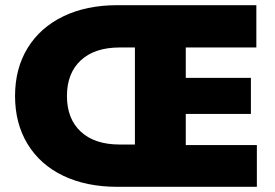

<svg xmlns="http://www.w3.org/2000/svg" viewBox="-20 -720 1059 740"><path d="M38 -350Q38 -456 86.5 -535Q135 -614 224 -657Q313 -700 432 -700H968V-537H696V-420H947V-281H696V-161H970V0H432Q313 0 224 -42.5Q135 -85 86.5 -164.5Q38 -244 38 -350ZM441 -163H500V-537H441Q345 -537 291.5 -487.5Q238 -438 238 -350Q238 -262 291.5 -212.5Q345 -163 441 -163Z"/></svg>

Font: Chess Sans ExtraBold
Style: Regular
Weight: 800
Designer: Wolf Bōese
Foundry: Wolf Bōese
Version: Version 7.223